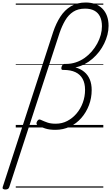

<svg xmlns="http://www.w3.org/2000/svg" viewBox="-126 -1019 888 1535"><path d="M-84 496Q-95 496 -101.5 491Q-108 486 -104 475L299 -763Q322 -832 356.5 -885.5Q391 -939 441 -969Q491 -999 559 -999Q602 -999 635.5 -986.5Q669 -974 693 -949.5Q717 -925 729.5 -890.5Q742 -856 742 -812Q742 -777 733 -741.5Q724 -706 707 -671Q690 -636 666.5 -605.5Q643 -575 613 -549Q583 -523 549 -505.5Q515 -488 477 -480Q518 -469 547.5 -444.5Q577 -420 592 -383.5Q607 -347 607 -299Q607 -235 585 -177.5Q563 -120 524 -75.5Q485 -31 432 -6Q379 19 317 19Q268 19 235 8Q202 -3 178 -15Q168 -21 166 -29Q164 -37 170 -48Q176 -59 183.5 -62.5Q191 -66 200 -61Q228 -48 254 -39Q280 -30 320 -30Q370 -30 412 -52Q454 -74 486 -111.5Q518 -149 536 -198Q554 -247 554 -301Q554 -353 534.5 -388.5Q515 -424 477 -442Q439 -460 382 -460H375Q367 -460 365 -467.5Q363 -475 367 -487Q371 -497 376 -502.5Q381 -508 388 -508H402Q443 -508 480.5 -520.5Q518 -533 550 -555.5Q582 -578 607.5 -607.5Q633 -637 651.5 -671Q670 -705 679.5 -740Q689 -775 689 -809Q689 -855 673.5 -886.5Q658 -918 628 -934Q598 -950 554 -950Q498 -950 459.5 -925Q421 -900 395 -855.5Q369 -811 350 -755L-52 477Q-55 486 -62 491Q-69 496 -84 496ZM0 471H700V481H0ZM0 -20H700V0H0ZM0 -505H700V-500H0ZM0 -991H700V-981H0Z"/></svg>

Font: Playwrite IE Guides
Style: Regular
Weight: 400
Designer: Veronika Burian, José Scaglione
Foundry: TypeTogether
Version: Version 1.003